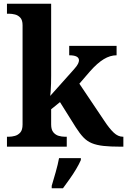

<svg xmlns="http://www.w3.org/2000/svg" viewBox="-20 -780 677 1021"><path d="M17 0V-53H29Q43 -53 59.5 -57.5Q76 -62 88 -75.5Q100 -89 100 -118V-646Q100 -673 88 -686Q76 -699 59.5 -703Q43 -707 29 -707H17V-760H252V-377Q252 -359 251.5 -336Q251 -313 249.5 -294Q248 -275 247 -270L373 -411Q390 -430 395 -441Q400 -452 400 -459Q400 -486 348 -486V-536H600V-486Q566 -486 532 -465.5Q498 -445 459 -401L402 -335L535 -137Q562 -96 585 -74.5Q608 -53 633 -53H636V0H622Q567 0 530.5 -4Q494 -8 468.5 -18.5Q443 -29 423.5 -49.5Q404 -70 383 -103L299 -237L252 -199V-118Q252 -90 264 -76Q276 -62 292.5 -57.5Q309 -53 323 -53H335V0ZM255 208Q264 178 276 136Q288 94 294 61H410V71Q401 92 385 119Q369 146 350 172.5Q331 199 315 221H255Z"/></svg>

Font: Noto Serif
Style: Bold
Weight: 700
Designer: Monotype Design Team
Foundry: Monotype Imaging Inc.
Version: Version 2.014